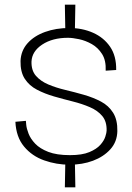

<svg xmlns="http://www.w3.org/2000/svg" viewBox="-20 -693 567 823"><path d="M278 13Q222 13 169.5 -5.5Q117 -24 83 -65Q49 -106 46 -171L91 -175Q91 -173 92.5 -157.5Q94 -142 102.5 -120Q111 -98 131 -77Q151 -56 187 -42Q223 -28 280 -28Q332 -28 363 -41Q394 -54 410 -72Q426 -90 431.5 -107.5Q437 -125 437 -133Q438 -172 418.5 -195.5Q399 -219 365.5 -233.5Q332 -248 292 -258Q252 -268 212 -279.5Q172 -291 138.5 -308.5Q105 -326 86 -355.5Q67 -385 68 -432Q70 -476 98 -507.5Q126 -539 173 -556Q220 -573 277 -573Q333 -573 379 -552.5Q425 -532 452 -492.5Q479 -453 478 -393L433 -390Q435 -434 417.5 -461.5Q400 -489 373.5 -504Q347 -519 319 -525Q291 -531 271 -531Q205 -531 161 -502Q117 -473 115 -429Q114 -391 134 -368Q154 -345 187 -331Q220 -317 260 -307.5Q300 -298 340 -286.5Q380 -275 413 -257.5Q446 -240 465 -209.5Q484 -179 483 -131Q482 -85 453 -53Q424 -21 378.5 -4Q333 13 278 13ZM258 110 260 -1H301L303 110ZM260 -560 258 -673H303L301 -560Z"/></svg>

Font: Darker Grotesque Light
Style: Regular
Weight: 400
Version: Version 1.000;gftools[0.9.28]